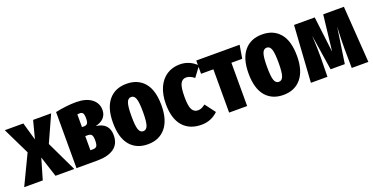

<svg xmlns="http://www.w3.org/2000/svg" viewBox="-40 -1117 3308 1701"><g transform="rotate(-20 1614.5 -266.5)"><path d="M457 0H280L217 -195L160 0H-15L119 -280L-4 -533H171L219 -365L263 -533H433L321 -285Z M888 -162Q888 -80 832 -40Q776 0 675 0H478V-529Q586 -551 673 -551Q765 -551 818 -511.5Q871 -472 871 -406Q871 -363 844.5 -333.5Q818 -304 766 -292Q888 -277 888 -162ZM648 -445V-325H668Q688 -325 698.5 -337Q709 -349 709 -385Q709 -422 700 -434.5Q691 -447 671 -447Q666 -447 648 -445ZM718 -175Q718 -213 707.5 -226.5Q697 -240 673 -240H648V-107H674Q697 -107 707.5 -120.5Q718 -134 718 -175Z M1376 -266Q1376 -129 1315 -55.5Q1254 18 1147 18Q1040 18 979.5 -53.5Q919 -125 919 -267Q919 -405 979.5 -478Q1040 -551 1148 -551Q1255 -551 1315.5 -480Q1376 -409 1376 -266ZM1093 -267Q1093 -175 1105.5 -140Q1118 -105 1147 -105Q1177 -105 1189.5 -140.5Q1202 -176 1202 -266Q1202 -357 1189.5 -392Q1177 -427 1148 -427Q1118 -427 1105.5 -391.5Q1093 -356 1093 -267Z M1809 -484 1740 -391Q1699 -423 1665 -423Q1628 -423 1610.5 -389Q1593 -355 1593 -263Q1593 -177 1611.5 -145Q1630 -113 1665 -113Q1683 -113 1699 -119.5Q1715 -126 1736 -142L1809 -45Q1743 18 1653 18Q1540 18 1478 -53.5Q1416 -125 1416 -262Q1416 -351 1445 -416Q1474 -481 1527 -516Q1580 -551 1651 -551Q1742 -551 1809 -484Z M2189 -408H2087V0H1917V-408H1801V-533H2210Z M2654 -266Q2654 -129 2593 -55.5Q2532 18 2425 18Q2318 18 2257.5 -53.5Q2197 -125 2197 -267Q2197 -405 2257.5 -478Q2318 -551 2426 -551Q2533 -551 2593.5 -480Q2654 -409 2654 -266ZM2371 -267Q2371 -175 2383.5 -140Q2396 -105 2425 -105Q2455 -105 2467.5 -140.5Q2480 -176 2480 -266Q2480 -357 2467.5 -392Q2455 -427 2426 -427Q2396 -427 2383.5 -391.5Q2371 -356 2371 -267Z M3230 0H3073L3071 -180Q3070 -254 3077 -389L3027 -53H2893L2841 -388Q2848 -254 2847 -180L2844 0H2688L2723 -533H2918L2959 -195L2998 -533H3193Z"/></g></svg>

Font: Fira Sans Compressed ExtraBold
Style: Regular
Weight: 800
Width: 1
Designer: bBox Type GmbH & Carrois Corporate GbR & Edenspiekermann AG
Foundry: bBox Type GmbH & Carrois Corporate GbR & Edenspiekermann AG
Version: Version 4.301